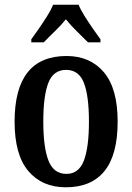

<svg xmlns="http://www.w3.org/2000/svg" viewBox="-20 -786 562 816"><path d="M260 10Q159 10 100.5 -59Q42 -128 42 -269Q42 -548 263 -548Q363 -548 421.5 -479Q480 -410 480 -269Q480 -128 424 -59Q368 10 260 10ZM262 -47Q315 -47 336.5 -103.5Q358 -160 358 -269Q358 -379 336.5 -434Q315 -489 261 -489Q207 -489 185.5 -434Q164 -379 164 -269Q164 -160 186 -103.5Q208 -47 262 -47ZM113 -619Q127 -638 145 -664Q163 -690 180 -717Q197 -744 206 -766H314Q323 -744 340 -717Q357 -690 375 -664Q393 -638 407 -619V-606H354Q335 -625 307 -652.5Q279 -680 260 -704Q240 -679 213 -653Q186 -627 166 -606H113Z"/></svg>

Font: Noto Serif Khmer Condensed SemiBold
Style: Regular
Weight: 600
Width: 3
Designer: Danh Hong and the Monotype Design Team
Foundry: Monotype Imaging Inc.
Version: Version 2.004; ttfautohint (v1.8.4.7-5d5b)